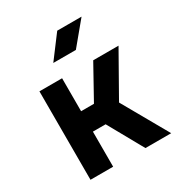

<svg xmlns="http://www.w3.org/2000/svg" viewBox="-183 -910 967 1034"><g transform="rotate(-30 300.0 -392.5)"><path d="M78.4 0V-550H219.3V-345.1H299.2L412.9 -550H570.3L419.5 -283.5L580.3 0H420.1L298.5 -218.1H219.3V0ZM219.5 -645 324.7 -785H476L359.9 -645Z"/></g></svg>

Font: JetBrains Mono
Style: Regular
Weight: 400
Monospace: yes
Designer: Philipp Nurullin, Konstantin Bulenkov
Foundry: JetBrains
Version: Version 2.305